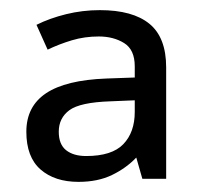

<svg xmlns="http://www.w3.org/2000/svg" viewBox="-20 -742 397 379"><path d="M177 -722Q242 -722 275 -695Q308 -668 308 -609V-389H261L249 -431Q229 -410 201 -396.5Q173 -383 135 -383Q88 -383 60 -407.5Q32 -432 32 -482Q32 -532 71 -558Q110 -584 190 -587L246 -589V-611Q246 -644 225 -657Q204 -670 175 -670Q147 -670 122 -662.5Q97 -655 74 -644L52 -693Q78 -706 110.5 -714Q143 -722 177 -722ZM198 -542Q138 -540 117 -524.5Q96 -509 96 -482Q96 -457 110.5 -445.5Q125 -434 150 -434Q201 -434 223.5 -457.5Q246 -481 246 -521V-544Z"/></svg>

Font: Noto Sans Adlam
Style: Regular
Weight: 400
Designer: Mark Jamra, Neil Patel
Foundry: JamraPatel LLC
Version: Version 3.001